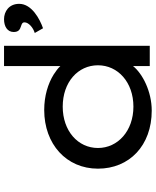

<svg xmlns="http://www.w3.org/2000/svg" viewBox="72 -852 790 975"><g transform="rotate(-90 467.5 -365.0)"><path d="M393 10C489 10 580 -36 619 -85V0H722V-740H619V-454C608 -466 593 -477 576 -488C529 -517 467 -536 396 -536C222 -536 98 -423 98 -263C98 -104 215 10 393 10ZM811 -542C857 -558 935 -599 935 -663C935 -715 896 -740 857 -740C820 -740 792 -723 792 -691C792 -666 805 -659 821 -654C833 -650 841 -647 841 -636C841 -615 814 -592 787 -584ZM413 -83C290 -83 203 -162 203 -263C203 -365 290 -442 413 -442C537 -442 623 -365 623 -263C623 -162 537 -83 413 -83Z"/></g></svg>

Font: Lexend Peta
Style: Regular
Weight: 400
Designer: Bonnie Shaver-Troup, Thomas Jockin
Foundry: Lexend
Version: Version 1.007